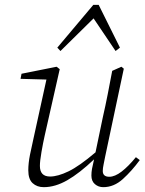

<svg xmlns="http://www.w3.org/2000/svg" viewBox="-20 -761 598 794"><path d="M161 13Q133 13 115 -3.5Q97 -20 97 -57Q97 -86 104 -121Q111 -156 118 -186L172 -432L65 -435L69 -456L214 -485L227 -475L165 -201Q158 -170 151.5 -132.5Q145 -95 145 -75Q145 -31 187 -31Q219 -31 263.5 -52.5Q308 -74 375 -131L405 -275Q416 -323 425.5 -371.5Q435 -420 444 -468L482 -485L492 -477L415 -114Q412 -98 408.5 -81.5Q405 -65 405 -54Q405 -30 432 -30Q455 -30 483 -51.5Q511 -73 542 -111L558 -99Q525 -54 488 -20.5Q451 13 407 13Q387 13 372.5 0.5Q358 -12 358 -35Q358 -49 360.5 -63Q363 -77 369 -102Q308 -44 258 -15.5Q208 13 161 13ZM458 -550 367 -685 230 -550 217 -564 366 -741H388L476 -564Z"/></svg>

Font: Source Serif Pro Light
Style: Italic
Weight: 300
Italic angle: -12°
Designer: Frank Grießhammer
Foundry: Adobe Systems Incorporated
Version: Version 3.001;hotconv 1.0.111;makeotfexe 2.5.65597